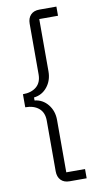

<svg xmlns="http://www.w3.org/2000/svg" viewBox="-99 -805 531 989"><g transform="rotate(-10 167.0 -311.0)"><path d="M182.1 138.2Q152.3 138.2 136.2 121.1Q120.1 104 120.1 75.2V-189.9Q120.1 -232.4 93.8 -254.6Q67.4 -276.9 22.9 -276.9V-345.2Q67.4 -345.2 93.8 -367.4Q120.1 -389.6 120.1 -432.1V-696.8Q120.1 -725.6 136.2 -742.7Q152.3 -759.8 182.1 -759.8H271V-711.9H172.9V-438Q172.9 -391.1 146 -357.4Q119.1 -323.7 76.2 -318.8V-303.2Q119.1 -298.3 146 -264.6Q172.9 -231 172.9 -184.1V89.8H271V138.2Z"/></g></svg>

Font: Anuphan Light
Style: Regular
Weight: 300
Designer: Mike Abbink, Paul van der Laan, Pieter van Rosmalen, Mint Tantisuwanna
Foundry: Bold Monday; Cadson Demak
Version: Version 3.002;hotconv 1.0.109;makeotfexe 2.5.65596